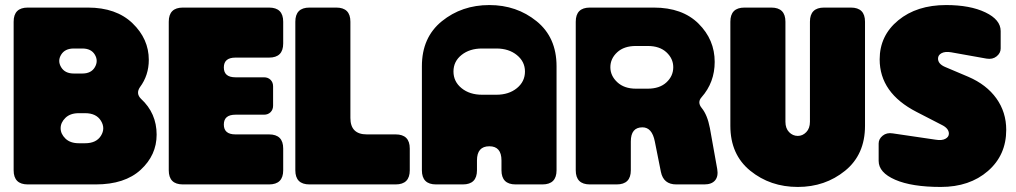

<svg xmlns="http://www.w3.org/2000/svg" viewBox="-20 -730 4023 760"><path d="M34 -644Q34 -700 90 -700H328Q440 -700 504.5 -638Q569 -576 569 -493Q569 -432 534 -385Q517 -360 538 -339Q600 -282 600 -197Q600 -116 537 -58Q474 0 359 0H90Q34 0 34 -56ZM272 -439H306Q341 -439 355.5 -464Q370 -489 355.5 -513.5Q341 -538 306 -538H272Q237 -538 222 -513.5Q207 -489 222 -464Q237 -439 272 -439ZM292 -163H317Q361 -163 379.5 -192.5Q398 -222 379.5 -252Q361 -282 317 -282H292Q258 -282 239 -263.5Q220 -245 220 -222.5Q220 -200 239 -181.5Q258 -163 292 -163Z M648 -644Q648 -700 704 -700H1045Q1101 -700 1101 -644V-558Q1101 -502 1045 -502H912Q866 -502 866 -463Q866 -424 912 -424H1025Q1041 -424 1051 -414Q1061 -404 1061 -388V-312Q1061 -296 1051 -286Q1041 -276 1025 -276H912Q866 -276 866 -237Q866 -198 912 -198H1045Q1101 -198 1101 -142V-56Q1101 0 1045 0H704Q648 0 648 -56Z M1149 -644Q1149 -700 1205 -700H1311Q1367 -700 1367 -644V-263Q1367 -198 1432 -198H1546Q1602 -198 1602 -142V-56Q1602 0 1546 0H1205Q1149 0 1149 -56Z M1650 -468Q1650 -582 1729 -646Q1808 -710 1917 -710Q2025 -710 2104 -646Q2183 -582 2183 -468V-56Q2183 0 2127 0H2021Q1965 0 1965 -56V-95Q1965 -151 1917 -151Q1868 -151 1868 -95V-56Q1868 0 1812 0H1706Q1650 0 1650 -56ZM1888 -355H1945Q1994 -355 2026 -381Q2058 -407 2058 -447Q2058 -486 2026 -512Q1994 -538 1945 -538H1888Q1839 -538 1807 -512.5Q1775 -487 1775 -447Q1775 -407 1807 -381Q1839 -355 1888 -355Z M2259 -644Q2259 -700 2315 -700H2568Q2681 -700 2745 -636.5Q2809 -573 2809 -485Q2809 -404 2757 -345Q2739 -325 2758 -302Q2780 -275 2790 -223L2819 -61Q2824 -32 2810.5 -16Q2797 0 2768 0H2657Q2606 0 2596 -50L2572 -170Q2561 -226 2523 -226Q2477 -226 2477 -170V-56Q2477 0 2421 0H2315Q2259 0 2259 -56ZM2497 -379H2544Q2591 -379 2618 -404Q2645 -429 2645 -464Q2645 -498 2618 -523Q2591 -548 2544 -548H2497Q2450 -548 2423 -523Q2396 -498 2396 -464Q2396 -430 2423.5 -404.5Q2451 -379 2497 -379Z M2871 -644Q2871 -700 2927 -700H3033Q3089 -700 3089 -644V-248Q3089 -222 3103.5 -207Q3118 -192 3138 -192Q3157 -192 3171.5 -207Q3186 -222 3186 -248V-644Q3186 -700 3242 -700H3348Q3404 -700 3404 -644V-232Q3404 -118 3325 -54Q3246 10 3138 10Q3029 10 2950 -54Q2871 -118 2871 -232Z M3608 -287Q3462 -362 3462 -495Q3462 -589 3535.5 -649.5Q3609 -710 3725 -710Q3820 -710 3880.5 -681Q3941 -652 3941 -607V-538Q3941 -520 3925 -507Q3909 -494 3885 -498L3745 -523Q3721 -527 3707 -519.5Q3693 -512 3693 -498Q3693 -477 3721 -465L3813 -426Q3885 -395 3924 -340.5Q3963 -286 3963 -216Q3963 -116 3890.5 -53Q3818 10 3704 10Q3589 10 3523.5 -18.5Q3458 -47 3458 -93V-162Q3458 -180 3474 -193Q3490 -206 3514 -202L3684 -177Q3708 -173 3722 -180.5Q3736 -188 3736 -201Q3736 -222 3707 -236Z"/></svg>

Font: LT Crewmate
Style: Regular
Weight: 400
Designer: Daniel Lyons
Foundry: LyonsType
Version: Version 1.001;FEAKit 1.0